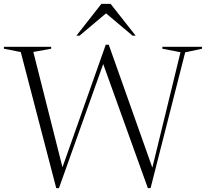

<svg xmlns="http://www.w3.org/2000/svg" viewBox="-29 -955 1056 985"><path d="M729.5 10 500.5 -626.5 273.5 10H259.5L77.5 -688L-9 -705V-715H233.5V-705L142 -688.5L291.5 -97L513.5 -725.5H529L752.5 -95L897 -687L804 -705V-715H1007.5V-705L921 -686.5L743.5 10ZM651 -772 515 -886.5 379 -772H363L491 -935H538.5L667 -772Z"/></svg>

Font: Newsreader Display Light
Style: Regular
Weight: 300
Designer: Hugues Gentile
Foundry: Production Type
Version: Version 1.001